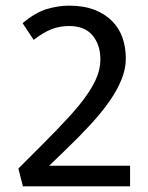

<svg xmlns="http://www.w3.org/2000/svg" viewBox="-20 -659 523 679"><path d="M224 -567Q192 -567 163 -556Q134 -545 99 -518L60 -577Q105 -615 145.5 -627Q186 -639 224 -639Q276 -639 313.5 -624.5Q351 -610 376 -585Q401 -560 413 -526Q425 -492 425 -452Q425 -416 410 -378.5Q395 -341 367.5 -301.5Q340 -262 301 -219.5Q262 -177 213 -130L154 -73H440V0H61L45 -63L128 -146Q183 -201 222.5 -244Q262 -287 287 -323Q312 -359 323.5 -389Q335 -419 335 -449Q335 -500 307.5 -533.5Q280 -567 224 -567Z"/></svg>

Font: Mukta Vaani
Style: Regular
Weight: 400
Designer: Noopur Datye, Girish Dalvi, Yashodeep Gholap, Pallavi Karambelkar
Foundry: Ek Type
Version: Version 2.538;PS 1.000;hotconv 16.6.51;makeotf.lib2.5.65220;